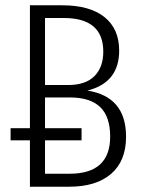

<svg xmlns="http://www.w3.org/2000/svg" viewBox="-20 -705 537 725"><path d="M456 -189Q456 -97 399.5 -48.5Q343 0 242 0H93V-175H20V-221H93V-685H215Q319 -685 374.5 -640.5Q430 -596 430 -514Q430 -393 310 -363Q456 -340 456 -189ZM150 -637V-384H238Q303 -384 336.5 -417.5Q370 -451 370 -510Q370 -637 221 -637ZM396 -189Q396 -265 358 -301Q320 -337 244 -337H150V-221H288V-175H150V-49H243Q396 -49 396 -189Z"/></svg>

Font: Fira Sans Extra Condensed Light
Style: Regular
Weight: 300
Width: 1
Designer: Carrois Corporate & Edenspiekermann AG
Foundry: Carrois Corporate GbR & Edenspiekermann AG
Version: Version 4.203